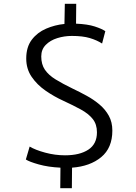

<svg xmlns="http://www.w3.org/2000/svg" viewBox="-20 -875 715 1010"><path d="M297 115 298 7Q234 4 184 -10Q134 -24 116 -36L136 -104Q166 -86 217.8 -72Q269.5 -58 322 -58Q399.5 -58 444.8 -87.8Q490 -117.5 490 -179Q490 -221.5 467.5 -249.5Q445 -277.5 405 -299.2Q365 -321 313 -345Q264.5 -367 219.8 -398Q175 -429 146.5 -470.8Q118 -512.5 118 -567Q118 -627.5 147.2 -666Q176.5 -704.5 222.5 -724.2Q268.5 -744 319 -749L321 -855H381L380 -750.5Q440.5 -748 478.2 -735.8Q516 -723.5 534 -711L517 -646Q490 -663.5 452.5 -674.8Q415 -686 358 -686Q318.5 -686 281.5 -674.5Q244.5 -663 220.8 -639Q197 -615 197 -578Q197 -536.5 216.2 -508.2Q235.5 -480 272.5 -457.2Q309.5 -434.5 362 -409Q399 -391.5 436 -371.2Q473 -351 503.5 -325.2Q534 -299.5 552.5 -266Q571 -232.5 571 -188Q571 -97 512.5 -48.5Q454 0 359 7L358 115Z"/></svg>

Font: Merriweather Sans Light
Style: Regular
Weight: 300
Designer: Eben Sorkin
Foundry: Eben Sorkin
Version: Version 2.001; ttfautohint (v1.8.3)